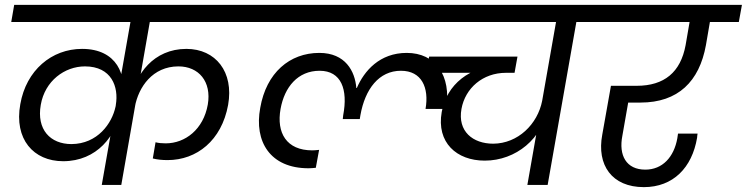

<svg xmlns="http://www.w3.org/2000/svg" viewBox="-20 -760 3069 789"><path d="M478.4 0 595.6 -669.6H1073.4L1085.5 -740H38.3L26.2 -669.6H516.1L398.2 0ZM239.6 -97.5C378.2 -97.5 459.9 -203.6 472.9 -306.9L454.7 -321.3C440.2 -253 381.1 -168.7 273.8 -167.9C186.5 -167.9 129.6 -227.8 147.6 -329.5C164.5 -427.3 245.4 -487.2 329.2 -487.2C438.4 -487.2 468.6 -402.9 455.9 -328.8L480.3 -349.2C504 -450.5 460.5 -559.1 317.3 -559.1C192.1 -559.1 87.6 -471.1 63.4 -331.8C37.4 -188.6 117.3 -97.5 239.6 -97.5ZM668.4 -102.1C788.6 -102.1 890.6 -182.5 917.4 -328.8C941.6 -464.3 866.4 -559.1 745.9 -559.1C611.3 -559.1 535.1 -454 520.1 -354L534.4 -321.5C549.1 -401.9 607 -487.2 713.2 -487.2C796.5 -487.2 850.1 -425 833.9 -330.3C816 -228.6 741.4 -170.9 660.8 -170.9C646.4 -170.9 630.6 -172.2 619.2 -175.4L607.9 -108.8C625.4 -104.3 646.6 -102.1 668.4 -102.1Z M1248 -68.5C1258.2 -68.5 1266.2 -69.5 1277.8 -70.5L1291.3 -144.1C1281.1 -143.1 1271.8 -142.1 1263.4 -142.1C1157.1 -142.1 1115.4 -214 1132.9 -312.3C1149.1 -402.4 1204 -469.2 1293.5 -469.2C1382.6 -469.2 1410.5 -392.1 1390.3 -286.4L1388.6 -270.8H1458.5L1461 -286.4C1480.2 -394.4 1537.3 -469.2 1627.6 -469.2C1712.9 -469.2 1743.9 -399.9 1728.7 -312.3H1813.7C1835.4 -450.4 1769.3 -542.6 1651.5 -542.6C1540.1 -542.6 1476.6 -468.8 1446.3 -398.3H1444.3C1439 -467 1399.4 -542.6 1292.3 -542.6C1170.3 -542.6 1074.4 -461 1049.4 -316.8C1023.6 -177.8 1090.4 -68.5 1248 -68.5ZM1876.1 -669.6 1888.2 -740H1028.1L1015.3 -669.6Z M2479.5 -669.6 2492.3 -740H1704.3L1692.2 -669.6ZM1971.9 -99.9C2100.4 -99.9 2210.6 -191.8 2229.6 -316.4L2208.1 -346.4C2189.3 -249.2 2108.2 -170.3 2007.1 -169.5C1922.8 -169.5 1859.7 -220.4 1876.4 -312.7C1891.9 -397.5 1963.4 -460.8 2059.4 -460.8L2040.5 -490.4C1910.9 -490.4 1814.9 -412 1795.2 -299.8C1772.9 -174.1 1856.6 -99.9 1971.9 -99.9ZM2094.5 -460.8 2106.5 -527.4H1743.5L1731.4 -460.8ZM2230.5 0 2351.2 -685.2H2267.7L2147.1 0Z M2625.8 9C2746.3 9 2823.9 -71 2844.6 -194C2844.6 -197.8 2845.6 -204.1 2846.6 -211.1H2766.2L2763.4 -191.8C2749.7 -114.5 2702.3 -62.9 2631.8 -62.9C2553.5 -62.9 2521.6 -121.5 2537.6 -202.5L2568.6 -379.2L2519.8 -338.5H2612C2766.9 -338.5 2853.9 -425.6 2880.9 -574.4L2899.6 -683.2H2816.1L2797.4 -574.4C2776.9 -463.3 2710.1 -407.4 2596.1 -407.4H2490.6L2454.9 -206.5C2431.4 -81.8 2494.4 9 2625.8 9ZM3016.1 -669.6 3028.9 -740H2440.3L2428.2 -669.6Z"/></svg>

Font: Poppins Devanagari Thin
Style: Italic
Weight: 100
Italic angle: -10°
Designer: Ninad Kale (Devanagari), Jonny Pinhorn (Latin)
Foundry: Indian Type Foundry
Version: 4.005